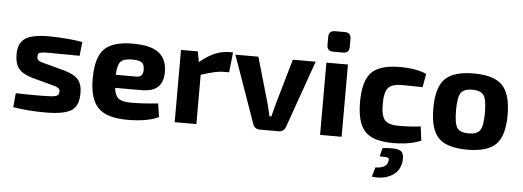

<svg xmlns="http://www.w3.org/2000/svg" viewBox="-57 -881 3552 1305"><g transform="rotate(5 1719.0 -228.0)"><path d="M280 -183 157 -216Q89 -236 63 -270.5Q37 -305 37 -366Q37 -443 84.5 -475Q132 -507 247 -507Q380 -505 475 -488L465 -393Q339 -395 275 -395Q240 -395 226.5 -394.5Q213 -394 199.5 -391Q186 -388 183 -381.5Q180 -375 180 -362Q180 -357 180.5 -353Q181 -349 183 -345.5Q185 -342 186.5 -340Q188 -338 192 -335.5Q196 -333 198.5 -332Q201 -331 207.5 -328.5Q214 -326 217.5 -325Q221 -324 230.5 -321.5Q240 -319 245 -318L371 -284Q437 -265 465 -233.5Q493 -202 493 -140Q493 -52 442 -20.5Q391 11 267 11Q147 11 46 -6L55 -102Q91 -100 226 -100Q303 -100 326.5 -106.5Q350 -113 350 -137Q350 -142 349.5 -146Q349 -150 347 -153.5Q345 -157 343 -159Q341 -161 336.5 -163.5Q332 -166 329.5 -167.5Q327 -169 320 -171.5Q313 -174 309 -175Q305 -176 295.5 -178.5Q286 -181 280 -183Z M902 -197H724Q731 -143 756.5 -124.5Q782 -106 841 -106Q920 -106 1025 -117L1039 -25Q962 12 824 12Q685 12 626 -48Q567 -108 567 -246Q567 -391 624.5 -449Q682 -507 818 -507Q941 -507 996 -464.5Q1051 -422 1052 -335Q1052 -266 1016.5 -231.5Q981 -197 902 -197ZM721 -286H861Q888 -286 897.5 -299Q907 -312 907 -337Q907 -372 889 -385.5Q871 -399 823 -399Q766 -399 745 -376.5Q724 -354 721 -286Z M1502 -507 1487 -370H1447Q1398 -370 1296 -336V0H1148V-493H1263L1276 -421Q1377 -507 1476 -507Z M2067 -493 1905 -35Q1893 0 1857 0H1729Q1693 0 1681 -35L1519 -493H1676L1765 -184Q1776 -144 1786 -96H1799L1822 -184L1911 -493Z M2180 -711H2246Q2289 -711 2289 -668V-614Q2289 -571 2246 -571H2180Q2137 -571 2137 -614V-668Q2137 -711 2180 -711ZM2287 0H2140V-493H2287Z M2816 -117 2829 -21Q2753 12 2638 12Q2502 12 2446.5 -46.5Q2391 -105 2391 -247Q2391 -390 2447 -448.5Q2503 -507 2640 -507Q2752 -507 2822 -476L2806 -384Q2698 -386 2665 -386Q2597 -386 2571.5 -357Q2546 -328 2546 -247Q2546 -166 2571.5 -137Q2597 -108 2665 -108Q2752 -108 2816 -117ZM2556 110 2571 52Q2653 43 2685 55Q2717 67 2715 117Q2712 190 2655.5 226.5Q2599 263 2515 252L2534 187Q2571 188 2594.5 173.5Q2618 159 2620 129Q2621 116 2609.5 113Q2598 110 2556 110Z M3145 -507Q3283 -507 3340.5 -447.5Q3398 -388 3398 -246Q3398 -104 3340.5 -45.5Q3283 13 3145 13Q3006 13 2948.5 -45.5Q2891 -104 2891 -246Q2891 -389 2948.5 -448Q3006 -507 3145 -507ZM3145 -396Q3086 -396 3066 -366Q3046 -336 3046 -246Q3046 -158 3066 -128Q3086 -98 3145 -98Q3202 -98 3222.5 -128Q3243 -158 3243 -246Q3243 -335 3223 -365.5Q3203 -396 3145 -396Z"/></g></svg>

Font: Exo 2.0
Style: Bold
Weight: 700
Designer: Natanael Gama
Version: Version 1.001;PS 001.001;hotconv 1.0.70;makeotf.lib2.5.58329